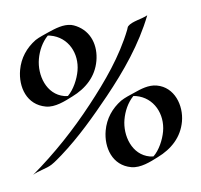

<svg xmlns="http://www.w3.org/2000/svg" viewBox="-59 -860 1065 1016"><g transform="rotate(5 473.5 -352.0)"><path d="M914 -255C914 -341 859 -433 765 -433C721 -433 683 -408 648 -384C627 -370 603 -355 584 -337C541 -292 516 -236 516 -172C516 -82 567 9 668 9C718 9 766 -28 803 -56C870 -105 914 -171 914 -255ZM682 -799C656 -777 604 -760 587 -733C584 -729 584 -719 583 -714C554 -569 489 -431 419 -301C344 -161 256 -28 154 95C182 69 219 58 247 32C264 16 279 -4 294 -22C376 -125 443 -240 506 -354C583 -494 651 -642 682 -799ZM435 -535C435 -615 395 -688 313 -709C304 -711 295 -713 286 -713C243 -713 204 -687 169 -664C148 -649 124 -635 105 -617C62 -572 37 -516 37 -452C37 -361 88 -271 190 -271C239 -271 287 -308 324 -336C391 -385 435 -451 435 -535ZM819 -194C819 -150 806 -93 780 -58C773 -57 767 -56 761 -56C665 -56 610 -154 610 -239C610 -284 621 -330 646 -367C651 -367 655 -368 660 -368C756 -368 819 -286 819 -194ZM340 -474C340 -430 327 -373 301 -337C294 -336 288 -335 282 -335C186 -335 131 -433 131 -519C131 -563 142 -609 167 -646C172 -647 176 -647 181 -647C277 -647 340 -566 340 -474Z"/></g></svg>

Font: Fondamento
Style: Regular
Weight: 400
Designer: Astigmatic (AOETI)
Foundry: Astigmatic (AOETI)
Version: Version 1.001